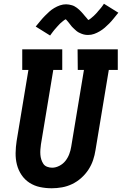

<svg xmlns="http://www.w3.org/2000/svg" viewBox="-20 -999 653 1027"><path d="M257 8Q224 8 193.5 1.5Q163 -5 137.5 -21.5Q112 -38 95 -63.5Q78 -89 70.5 -118.5Q63 -148 63.5 -180.5Q64 -213 69 -245L132 -625H99V-735H313V-625H265L199 -227Q197 -213 196 -199Q195 -185 196 -171.5Q197 -158 201 -145.5Q205 -133 212 -122.5Q219 -112 232 -107Q245 -102 259 -102Q278 -102 297.5 -112Q317 -122 330 -138.5Q343 -155 350.5 -175Q358 -195 361 -215L429 -625H396L395 -735H610V-625H562L491 -197Q487 -170 478 -143Q469 -116 453 -91.5Q437 -67 414.5 -47Q392 -27 366 -14.5Q340 -2 312 3Q284 8 257 8ZM248 -809 171 -857Q185 -874 197 -888.5Q209 -903 221 -915Q233 -927 244 -937Q255 -947 270 -956Q285 -965 301 -970.5Q317 -976 334 -976Q342 -976 349.5 -974.5Q357 -973 364.5 -971Q372 -969 379 -965Q386 -961 391.5 -957Q397 -953 403.5 -947Q410 -941 415 -935.5Q420 -930 424 -925.5Q428 -921 434 -913.5Q440 -906 444.5 -901.5Q449 -897 452 -892Q455 -893 459 -895.5Q463 -898 467.5 -902Q472 -906 475 -908.5Q478 -911 481 -913.5Q484 -916 486.5 -919Q489 -922 492.5 -925Q496 -928 499 -932Q502 -936 505.5 -940Q509 -944 513 -948.5Q517 -953 521 -958Q525 -963 528.5 -968Q532 -973 536 -979L613 -931Q599 -914 587.5 -899.5Q576 -885 564 -873Q552 -861 540.5 -851Q529 -841 514 -832Q499 -823 483.5 -817.5Q468 -812 451 -812Q446 -812 440 -812.5Q434 -813 428.5 -814.5Q423 -816 417.5 -818Q412 -820 407 -822.5Q402 -825 398 -827Q394 -829 389.5 -833Q385 -837 380.5 -841Q376 -845 372 -849Q368 -853 364.5 -856.5Q361 -860 358.5 -864Q356 -868 351.5 -873Q347 -878 344 -882.5Q341 -887 337 -890.5Q333 -894 332 -896Q329 -895 325 -892.5Q321 -890 316.5 -886Q312 -882 309 -879.5Q306 -877 303 -874.5Q300 -872 297.5 -869Q295 -866 291.5 -862.5Q288 -859 285 -855.5Q282 -852 278.5 -848Q275 -844 271 -839.5Q267 -835 263.5 -830Q260 -825 256 -820Q252 -815 248 -809Z"/></svg>

Font: Iosevka Etoile Extrabold
Style: Italic
Weight: 800
Italic angle: -9°
Designer: Belleve Invis
Foundry: Belleve Invis
Version: Version 22.1.2; ttfautohint (v1.8.4)